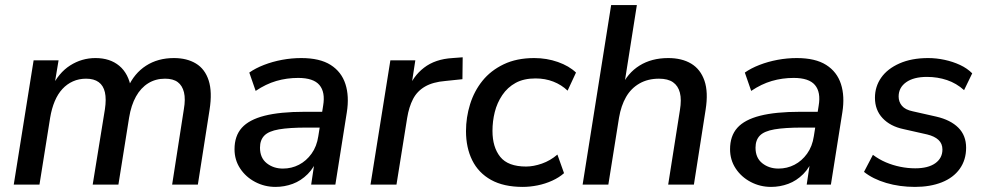

<svg xmlns="http://www.w3.org/2000/svg" viewBox="-20 -725 3873 754"><path d="M34 0 112 -488H210L192 -380H182Q210 -439 255.5 -468Q301 -497 355 -497Q412 -497 448.5 -466.5Q485 -436 495 -377L482 -381Q507 -437 553.5 -467Q600 -497 663 -497Q714 -497 749.5 -475.5Q785 -454 799.5 -409Q814 -364 803 -294L757 0H656L702 -296Q709 -336 702.5 -362.5Q696 -389 678 -402.5Q660 -416 628 -416Q591 -416 562 -398Q533 -380 514 -346Q495 -312 487 -263L445 0H344L392 -296Q398 -336 392 -362.5Q386 -389 367.5 -402.5Q349 -416 318 -416Q290 -416 266.5 -405.5Q243 -395 225 -375.5Q207 -356 195 -327.5Q183 -299 177 -263L135 0Z M1062 9Q1019 9 982 -10.5Q945 -30 923 -63.5Q901 -97 901 -139Q901 -191 929.5 -223Q958 -255 1019 -270.5Q1080 -286 1176 -286H1256L1247 -224H1185Q1116 -224 1075.5 -217Q1035 -210 1018 -192.5Q1001 -175 1001 -145Q1001 -105 1027.5 -84Q1054 -63 1091 -63Q1125 -63 1154 -78Q1183 -93 1203.5 -121.5Q1224 -150 1230 -190L1249 -310Q1258 -363 1234.5 -391Q1211 -419 1151 -419Q1106 -419 1065 -407Q1024 -395 984 -368L959 -440Q983 -457 1016.5 -470Q1050 -483 1087.5 -490Q1125 -497 1163 -497Q1236 -497 1278.5 -470Q1321 -443 1336.5 -395Q1352 -347 1342 -284L1297 0H1202L1218 -107H1228Q1215 -68 1188.5 -41.5Q1162 -15 1129.5 -3Q1097 9 1062 9Z M1435 0 1513 -488H1611L1593 -371H1582Q1601 -425 1645 -459Q1689 -493 1757 -497L1797 -500L1796 -414L1729 -407Q1680 -403 1649 -385Q1618 -367 1602 -336Q1586 -305 1579 -262L1537 0Z M2033 9Q1958 9 1908.5 -18.5Q1859 -46 1834.5 -95.5Q1810 -145 1810 -210Q1810 -264 1826 -315.5Q1842 -367 1874.5 -407.5Q1907 -448 1958 -472.5Q2009 -497 2078 -497Q2127 -497 2171 -481.5Q2215 -466 2242 -440L2209 -369Q2185 -392 2153 -404.5Q2121 -417 2083 -417Q2037 -417 2005 -399.5Q1973 -382 1952.5 -351.5Q1932 -321 1923 -285Q1914 -249 1914 -211Q1914 -147 1944.5 -109Q1975 -71 2046 -71Q2075 -71 2108 -82.5Q2141 -94 2169 -118L2195 -45Q2176 -28 2148.5 -15.5Q2121 -3 2091 3Q2061 9 2033 9Z M2268 0 2380 -705H2481L2430 -382H2419Q2444 -438 2491.5 -467.5Q2539 -497 2604 -497Q2658 -497 2694.5 -475Q2731 -453 2746.5 -408Q2762 -363 2751 -294L2705 0H2604L2650 -292Q2657 -334 2650 -361Q2643 -388 2623 -402Q2603 -416 2568 -416Q2524 -416 2491 -397Q2458 -378 2438.5 -344Q2419 -310 2411 -263L2369 0Z M3008 9Q2965 9 2928 -10.5Q2891 -30 2869 -63.5Q2847 -97 2847 -139Q2847 -191 2875.5 -223Q2904 -255 2965 -270.5Q3026 -286 3122 -286H3202L3193 -224H3131Q3062 -224 3021.5 -217Q2981 -210 2964 -192.5Q2947 -175 2947 -145Q2947 -105 2973.5 -84Q3000 -63 3037 -63Q3071 -63 3100 -78Q3129 -93 3149.5 -121.5Q3170 -150 3176 -190L3195 -310Q3204 -363 3180.5 -391Q3157 -419 3097 -419Q3052 -419 3011 -407Q2970 -395 2930 -368L2905 -440Q2929 -457 2962.5 -470Q2996 -483 3033.5 -490Q3071 -497 3109 -497Q3182 -497 3224.5 -470Q3267 -443 3282.5 -395Q3298 -347 3288 -284L3243 0H3148L3164 -107H3174Q3161 -68 3134.5 -41.5Q3108 -15 3075.5 -3Q3043 9 3008 9Z M3573 9Q3513 9 3460.5 -6.5Q3408 -22 3373 -50L3408 -117Q3432 -99 3459 -87.5Q3486 -76 3515.5 -70Q3545 -64 3574 -64Q3625 -64 3653 -84Q3681 -104 3681 -138Q3681 -161 3665.5 -175.5Q3650 -190 3621 -197L3528 -218Q3476 -229 3446 -261Q3416 -293 3416 -341Q3416 -385 3440.5 -420Q3465 -455 3512.5 -476Q3560 -497 3625 -497Q3657 -497 3689.5 -490Q3722 -483 3750 -470Q3778 -457 3798 -437L3766 -371Q3736 -398 3699 -410.5Q3662 -423 3620 -423Q3568 -423 3538.5 -402Q3509 -381 3509 -346Q3509 -325 3522 -309.5Q3535 -294 3564 -288L3657 -267Q3713 -254 3743.5 -223.5Q3774 -193 3774 -145Q3774 -97 3749 -62Q3724 -27 3678.5 -9Q3633 9 3573 9Z"/></svg>

Font: Nunito Sans 12pt ExtraLight 12pt SemiBold
Style: Italic
Weight: 600
Italic angle: -9°
Version: Version 3.101;gftools[0.9.27]